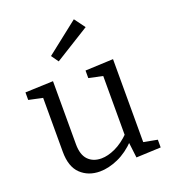

<svg xmlns="http://www.w3.org/2000/svg" viewBox="-146 -911 912 1027"><g transform="rotate(-20 310.0 -397.5)"><path d="M247 9Q181 9 138 -32Q95 -73 95 -158V-477L105 -463L16 -482V-525L175 -531V-172Q175 -112 203 -83Q231 -54 278 -54Q315 -54 358 -74Q401 -94 443 -136L437 -118V-479L447 -463L358 -482V-525L517 -532V-49L505 -62L595 -45V-1L455 5L443 -94L454 -90Q405 -39 350.5 -15Q296 9 247 9ZM240 -620 211 -661 393 -804 438 -743Z"/></g></svg>

Font: Pack4
Style: Regular
Weight: 400
Version: Version 2.002